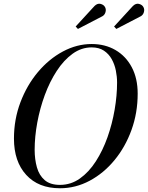

<svg xmlns="http://www.w3.org/2000/svg" viewBox="-20 -995 790 1025"><path d="M732 -908.5 601 -840.5 589 -853.5 689.5 -963Q705.5 -978.5 722 -974.2Q738.5 -970 745.5 -957.5Q752.5 -945 748.2 -930.2Q744 -915.5 732 -908.5ZM527 -908.5 396 -840.5 384 -853.5 484.5 -963Q500.5 -978.5 517 -974.2Q533.5 -970 540.5 -957.5Q547.5 -945 543.2 -930.2Q539 -915.5 527 -908.5ZM300 10Q185 10 119.8 -61.5Q54.5 -133 54.5 -255Q54.5 -357.5 89 -448.8Q123.5 -540 182.2 -610Q241 -680 315.5 -720Q390 -760 469.5 -760Q541 -760 596.5 -727.8Q652 -695.5 683.5 -636Q715 -576.5 715 -495Q715 -392.5 682 -301.2Q649 -210 591.2 -140Q533.5 -70 458.5 -30Q383.5 10 300 10ZM469.5 -742Q414.5 -742 367.5 -708Q320.5 -674 283 -616.5Q245.5 -559 219.2 -487.8Q193 -416.5 179 -340.8Q165 -265 165 -195.5Q165 -144.5 177 -101.8Q189 -59 218.5 -33.5Q248 -8 300 -8Q358.5 -8 406.5 -42Q454.5 -76 491.5 -133.5Q528.5 -191 553.8 -262.2Q579 -333.5 592 -409.2Q605 -485 605 -554.5Q605 -585.5 598.5 -618.2Q592 -651 576.5 -679Q561 -707 534.8 -724.5Q508.5 -742 469.5 -742Z"/></svg>

Font: Bodoni* 11pt
Style: Italic
Weight: 400
Italic angle: -13°
Version: Version 2.3